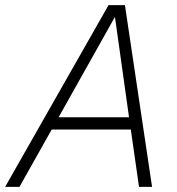

<svg xmlns="http://www.w3.org/2000/svg" viewBox="-53 -730 692 750"><path d="M-33 0H23L149 -224H458L490 0H541L435 -710H371ZM396 -664 451 -272H176Z"/></svg>

Font: Geist ExtraLight
Style: Italic
Weight: 200
Italic angle: -12°
Designer: Basement.studio, Andrés Briganti, Mateo Zaragoza
Foundry: Basement.studio, Vercel, Andrés Briganti, Guido Ferreyra, Mateo Zaragoza
Version: Version 1.500